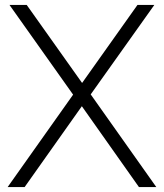

<svg xmlns="http://www.w3.org/2000/svg" viewBox="-20 -760 666 780"><path d="M11 0 277 -375.5 18.5 -740H88.5L313.5 -423L538.5 -740H607L348.5 -376.5L615 0H544.5L312.5 -328.5L80 0Z"/></svg>

Font: Encode Sans Lt
Style: Regular
Weight: 300
Designer: Multiple Designers
Foundry: Impallari Type
Version: Version 3.002; ttfautohint (v1.8.3) -l 8 -r 50 -G 200 -x 14 